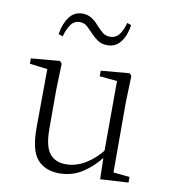

<svg xmlns="http://www.w3.org/2000/svg" viewBox="-85 -828 813 915"><g transform="rotate(10 321.5 -370.5)"><path d="M263 14Q193 14 155.5 -30Q118 -74 119 -185L121 -478L140 -463L35 -476V-502L174 -514L184 -502L180 -377V-188Q180 -103 207 -68.5Q234 -34 286 -34Q334 -34 379.5 -61Q425 -88 463 -137L482 -103H464Q425 -51 375 -18.5Q325 14 263 14ZM460 8 457 -116V-117L458 -467L373 -475V-502L511 -514L521 -502L517 -377V-35L596 -27V0ZM145 -639Q153 -690 177 -722.5Q201 -755 241 -755Q267 -755 286.5 -742Q306 -729 320 -712Q337 -693 352 -681Q367 -669 389 -669Q415 -669 431.5 -689.5Q448 -710 458 -748L478 -741Q471 -690 446.5 -658.5Q422 -627 383 -627Q355 -627 336.5 -639.5Q318 -652 303 -668Q287 -685 272 -699Q257 -713 234 -713Q209 -713 193 -692Q177 -671 166 -632Z"/></g></svg>

Font: Noto Serif TC
Style: Regular
Weight: 200
Designer: Ryoko NISHIZUKA 西塚涼子 (kana & ideographs); Frank Grießhammer (Latin, Greek & Cyrillic); Wenlong ZHANG 张文龙 (bopomofo); San
Foundry: Adobe
Version: Version 2.001;hotconv 1.1.0;makeotfexe 2.6.0